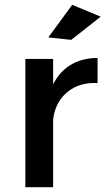

<svg xmlns="http://www.w3.org/2000/svg" viewBox="-20 -775 437 795"><path d="M384 -431Q327 -434 285.5 -411.5Q244 -389 221.5 -349Q199 -309 199 -257L167 -261Q167 -350 193 -411Q219 -472 268 -503.5Q317 -535 384 -535ZM85 -531H200V0H85ZM279 -755 397 -706 275 -610 180 -620Z"/></svg>

Font: Alexandria
Style: Regular
Weight: 400
Designer: Mohamed Gaber
Foundry: Kief Type Foundry
Version: Version 5.100